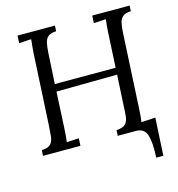

<svg xmlns="http://www.w3.org/2000/svg" viewBox="-125 -809 1017 1095"><g transform="rotate(-15 383.5 -261.5)"><path d="M662 177Q667 91 653.5 45.5Q640 0 590 0L633 -40L716 -45L704 177ZM740 -700 738 -667Q706 -666 690.5 -653Q675 -640 670 -616.5Q665 -593 663 -557L640 -119Q639 -92 637 -72.5Q635 -53 633 -40Q651 -41 669 -42Q687 -43 705 -44L703 0H482L484 -33Q522 -35 537 -50.5Q552 -66 555 -93.5Q558 -121 559 -156L569 -338L210 -334L199 -119Q198 -92 196 -72.5Q194 -53 192 -40Q210 -41 228 -42Q246 -43 264 -44L262 0H41L43 -33Q81 -35 95.5 -50.5Q110 -66 113 -93.5Q116 -121 118 -156L141 -588Q143 -608 144.5 -626.5Q146 -645 148 -660Q130 -659 112 -658Q94 -657 76 -656L78 -700H299L297 -667Q265 -666 249.5 -653Q234 -640 229 -616Q224 -592 222 -556L212 -378H571L582 -588Q583 -608 585 -626.5Q587 -645 589 -660Q571 -659 553 -658Q535 -657 517 -656L519 -700Z"/></g></svg>

Font: Lora
Style: Italic
Weight: 400
Italic angle: -3°
Designer: Olga Karpushina, Alexei Vanyashin (Cyrillic)
Foundry: Cyreal
Version: Version 3.008